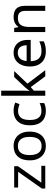

<svg xmlns="http://www.w3.org/2000/svg" viewBox="1230 -2030 810 3311"><g transform="rotate(-90 1635.5 -375.0)"><path d="M39 0V-58L327 -468H56V-536H424V-470L140 -68H431V0Z M771 10Q700 10 644.5 -22.5Q589 -55 557 -117.5Q525 -180 525 -269Q525 -402 592 -474Q659 -546 774 -546Q847 -546 902.5 -513.5Q958 -481 989.5 -419.5Q1021 -358 1021 -269Q1021 -180 990.5 -117.5Q960 -55 904 -22.5Q848 10 771 10ZM773 -63Q827 -63 862 -88Q897 -113 913.5 -159.5Q930 -206 930 -269Q930 -333 913 -378Q896 -423 861.5 -447.5Q827 -472 772 -472Q690 -472 653 -418Q616 -364 616 -269Q616 -206 632.5 -159.5Q649 -113 684 -88Q719 -63 773 -63Z M1375 10Q1304 10 1248.5 -19Q1193 -48 1161.5 -109Q1130 -170 1130 -265Q1130 -364 1163 -426Q1196 -488 1252.5 -517Q1309 -546 1381 -546Q1422 -546 1460 -537.5Q1498 -529 1522 -517L1495 -444Q1471 -453 1439 -461Q1407 -469 1379 -469Q1325 -469 1290 -446Q1255 -423 1238 -378Q1221 -333 1221 -266Q1221 -202 1238 -157Q1255 -112 1289 -89Q1323 -66 1374 -66Q1418 -66 1451.5 -75Q1485 -84 1513 -97V-19Q1486 -5 1453.5 2.5Q1421 10 1375 10Z M1640 0V-760H1727V-363Q1727 -347 1725.5 -321Q1724 -295 1723 -276H1727Q1733 -284 1745 -299Q1757 -314 1769.5 -329.5Q1782 -345 1791 -355L1962 -536H2065L1848 -307L2080 0H1974L1788 -250L1727 -197V0Z M2402 10Q2326 10 2267.5 -21Q2209 -52 2176.5 -113.5Q2144 -175 2144 -264Q2144 -352 2173.5 -415Q2203 -478 2256.5 -512Q2310 -546 2381 -546Q2450 -546 2499.5 -516Q2549 -486 2575.5 -431.5Q2602 -377 2602 -304V-251H2235Q2237 -160 2281.5 -112.5Q2326 -65 2406 -65Q2457 -65 2496.5 -74.5Q2536 -84 2578 -102V-25Q2537 -7 2497 1.5Q2457 10 2402 10ZM2237 -321H2510Q2510 -389 2478.5 -431.5Q2447 -474 2380 -474Q2317 -474 2280.5 -433.5Q2244 -393 2237 -321Z M2738 0V-536H2809L2822 -463H2827Q2845 -491 2871.5 -509.5Q2898 -528 2930 -537Q2962 -546 2996 -546Q3092 -546 3141 -499.5Q3190 -453 3190 -349V0H3103V-343Q3103 -408 3074 -440Q3045 -472 2983 -472Q2894 -472 2860 -422Q2826 -372 2826 -278V0Z"/></g></svg>

Font: Noto Sans Symbols
Style: Regular
Weight: 400
Designer: Monotype Design Team
Foundry: Monotype Imaging Inc.
Version: Version 2.002